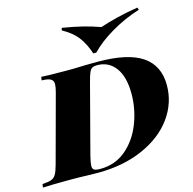

<svg xmlns="http://www.w3.org/2000/svg" viewBox="-164 -966 1092 1087"><g transform="rotate(-15 381.5 -423.0)"><path d="M277 0 223 -1Q169 -3 117 -3Q12 -3 -45 0L-42 -20Q-8 -22 9.5 -28Q27 -34 37.5 -51.5Q48 -69 58 -106L165 -502Q173 -532 173 -549Q173 -569 158 -578Q143 -587 105 -588L108 -608Q157 -605 255 -605H290Q377 -608 438 -608Q615 -608 699 -551Q783 -494 783 -379Q783 -275 720.5 -188.5Q658 -102 542.5 -51Q427 0 277 0ZM577 -384Q577 -483 537.5 -536.5Q498 -590 430 -590Q411 -590 401 -584Q391 -578 383.5 -560.5Q376 -543 366 -504L261 -104Q251 -62 251 -48Q251 -30 261 -24Q271 -18 297 -18Q384 -18 447.5 -71.5Q511 -125 544 -209.5Q577 -294 577 -384ZM735 -846 740 -832Q651 -804 572 -757.5Q493 -711 445 -660H427Q407 -721 376 -761Q345 -801 288 -832L292 -846Q364 -834 413.5 -821.5Q463 -809 510 -792Q607 -825 735 -846Z"/></g></svg>

Font: Playfair Display SC Black
Style: Italic
Weight: 900
Italic angle: -14°
Designer: Claus Eggers Sørensen
Foundry: Claus Eggers Sørensen
Version: Version 1.200; ttfautohint (v1.6)